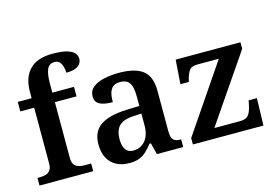

<svg xmlns="http://www.w3.org/2000/svg" viewBox="-100 -975 1703 1191"><g transform="rotate(-15 752.0 -379.5)"><path d="M22 0V-49H41Q58 -49 75.5 -54Q93 -59 104 -73.5Q115 -88 115 -117V-475H26V-536H115V-577Q115 -669 163.5 -719Q212 -769 310 -769Q371 -769 404 -759Q437 -749 450.5 -733Q464 -717 464 -697Q464 -679 453.5 -664Q443 -649 421 -641Q399 -633 364 -633Q364 -651 359 -670Q354 -689 343 -702.5Q332 -716 310 -716Q276 -716 262 -686.5Q248 -657 248 -592V-536H387V-475H248V-117Q248 -88 259 -73.5Q270 -59 287.5 -54Q305 -49 323 -49H367V0Z M597 10Q553 10 517.5 -7.5Q482 -25 461.5 -61Q441 -97 441 -152Q441 -233 496.5 -271.5Q552 -310 666 -314L748 -317V-374Q748 -410 742 -436Q736 -462 719.5 -476.5Q703 -491 671 -491Q641 -491 624.5 -477.5Q608 -464 601.5 -440Q595 -416 595 -382Q539 -382 511 -397.5Q483 -413 483 -448Q483 -484 509.5 -506Q536 -528 581 -538Q626 -548 680 -548Q781 -548 831 -509.5Q881 -471 881 -377V-121Q881 -93 887 -77.5Q893 -62 906.5 -55.5Q920 -49 942 -49H945V0H776L757 -74H748Q727 -47 707 -28.5Q687 -10 661.5 0Q636 10 597 10ZM641 -59Q674 -59 698 -75.5Q722 -92 735 -121.5Q748 -151 748 -191V-268L697 -265Q651 -263 625 -249Q599 -235 587.5 -210Q576 -185 576 -148Q576 -119 583.5 -99Q591 -79 605 -69Q619 -59 641 -59Z M1007 0V-41L1300 -472H1164Q1127 -472 1112.5 -455Q1098 -438 1087 -398L1083 -381H1029L1040 -536H1456V-494L1162 -64H1329Q1367 -64 1382.5 -85Q1398 -106 1406 -146L1412 -175H1465L1460 0Z"/></g></svg>

Font: Noto Rashi Hebrew SemiBold
Style: Regular
Weight: 600
Version: Version 1.006